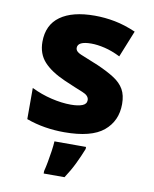

<svg xmlns="http://www.w3.org/2000/svg" viewBox="-87 -629 737 916"><g transform="rotate(10 281.5 -171.0)"><path d="M250 10Q202 10 156 2.5Q110 -5 66 -21V-172Q113 -149 163.5 -137Q214 -125 258 -125Q293 -125 313.5 -133Q334 -141 334 -160Q334 -182 302 -194.5Q270 -207 210 -233Q142 -263 107.5 -301Q73 -339 73 -397Q73 -479 131.5 -521Q190 -563 298 -563Q347 -563 396 -553.5Q445 -544 498 -521L446 -392Q406 -412 370 -420.5Q334 -429 305 -429Q239 -429 239 -397Q239 -379 265 -368.5Q291 -358 352 -333Q402 -311 434.5 -290Q467 -269 483 -241Q499 -213 499 -170Q499 -88 440 -39Q381 10 250 10ZM188 209Q193 190 198 163Q203 136 207 108.5Q211 81 212 61H365V71Q350 109 332 146Q314 183 289 221H188Z"/></g></svg>

Font: Noto Sans Mono SemiCondensed Black
Style: Regular
Weight: 900
Width: 4
Designer: Monotype Design Team
Foundry: Monotype Imaging Inc.
Version: Version 2.014; ttfautohint (v1.8.4.7-5d5b)